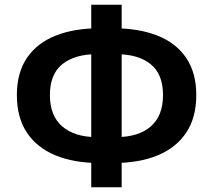

<svg xmlns="http://www.w3.org/2000/svg" viewBox="-20 -774 896 808"><path d="M398 -88Q292 -88 214 -120Q136 -152 93.5 -215.5Q51 -279 51 -374Q51 -468 93.5 -530.5Q136 -593 214 -624Q292 -655 398 -655H458Q565 -655 643 -624Q721 -593 763.5 -530.5Q806 -468 806 -374Q806 -279 763.5 -215.5Q721 -152 643 -120Q565 -88 458 -88ZM387 -197H469Q562 -197 614 -241.5Q666 -286 666 -374Q666 -462 614 -504Q562 -546 469 -546H387Q295 -546 242.5 -504Q190 -462 190 -374Q190 -286 242.5 -241.5Q295 -197 387 -197ZM364 14V-754H492V14Z"/></svg>

Font: Farlight84_Sys_V01
Style: Bold
Weight: 700
Designer: Monotype Design Team, Nadine Chahine and Nizar Qandah
Foundry: Monotype Imaging Inc.
Version: Version 2.004;October 31, 2024;FontCreator 14.0.0.2814 64-bi